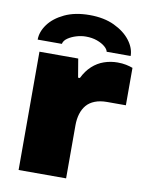

<svg xmlns="http://www.w3.org/2000/svg" viewBox="-82 -784 645 844"><g transform="rotate(10 240.0 -362.5)"><path d="M60 0V-528H233L247 -445H255Q271 -478 294.5 -499.5Q318 -521 347 -531Q376 -541 407 -541Q428 -541 445 -537.5Q462 -534 475 -529V-362H391Q360 -362 337 -353Q314 -344 300 -327.5Q286 -311 279 -288Q272 -265 272 -237V0ZM250 -725Q314 -725 360.5 -703Q407 -681 432.5 -647.5Q458 -614 458 -579H351Q349 -590 335.5 -601.5Q322 -613 300 -621Q278 -629 250 -629Q229 -629 207.5 -622.5Q186 -616 170 -605Q154 -594 151 -579H43Q43 -614 67.5 -647.5Q92 -681 138.5 -703Q185 -725 250 -725Z"/></g></svg>

Font: Archivo SemiExpanded Black
Style: Regular
Weight: 900
Width: 6
Designer: Hector Gatti
Foundry: Omnibus-Type
Version: Version 2.001